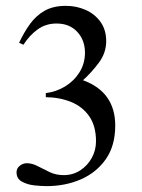

<svg xmlns="http://www.w3.org/2000/svg" viewBox="-20 -632 492 663"><path d="M377.9 -198.2Q377.9 -128.9 345.5 -82.5Q313 -36.1 259.3 -12.7Q205.6 10.7 140.6 10.7Q124.5 10.7 100.1 8.3Q75.7 5.9 56.4 -4.4Q37.1 -14.6 37.1 -37.1Q37.1 -50.8 48.3 -59.6Q59.6 -68.4 72.3 -68.4Q91.3 -68.4 110.6 -58.1Q129.9 -47.9 151.6 -37.6Q173.3 -27.3 200.2 -27.3Q231.9 -27.3 257.1 -43.7Q282.2 -60.1 296.9 -86.7Q311.5 -113.3 311.5 -144Q311.5 -196.8 288.3 -230.2Q265.1 -263.7 225.8 -279.8Q186.5 -295.9 138.2 -296.4V-310.5Q174.3 -314.9 205.1 -333.7Q235.8 -352.5 254.6 -382.6Q273.4 -412.6 273.4 -450.2Q273.4 -493.2 246.8 -522Q220.2 -550.8 175.3 -550.8Q137.7 -550.8 109.4 -530Q81.1 -509.3 61 -477.5L45.9 -484.4Q63 -520.5 83.7 -549.3Q104.5 -578.1 134.3 -595Q164.1 -611.8 207.5 -611.8Q243.7 -611.8 275.4 -597.9Q307.1 -584 326.9 -556.6Q346.7 -529.3 346.7 -489.7Q346.7 -449.2 321 -415Q295.4 -380.9 266.6 -355Q377.9 -314.5 377.9 -198.2Z"/></svg>

Font: Scheherazade New Rohingya
Style: Regular
Weight: 400
Designer: SIL International
Foundry: SIL International
Version: Version 3.000 ; LngRng